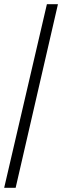

<svg xmlns="http://www.w3.org/2000/svg" viewBox="-20 -780 298 921"><path d="M205 -760H258L55 121H0Z"/></svg>

Font: Noto Serif Narrow
Style: Regular
Weight: 400
Width: 4
Designer: Monotype Design Team
Foundry: Monotype Imaging Inc.
Version: Version 1.001